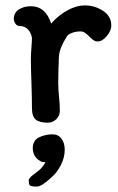

<svg xmlns="http://www.w3.org/2000/svg" viewBox="-20 -450 437 709"><path d="M156 3Q126 3 112 -8.5Q98 -20 98 -51Q98 -88 96 -148Q94 -198 94 -232Q94 -248 96 -274Q98 -298 98 -310Q95 -329 83 -341.5Q71 -354 52 -354Q43 -354 37 -362.5Q31 -371 31 -380Q31 -403 49.5 -415Q68 -427 94 -427Q148 -427 169 -363Q195 -393 228.5 -411.5Q262 -430 293 -430Q330 -430 360.5 -410Q391 -390 391 -356Q391 -337 374.5 -317Q358 -297 341 -297Q332 -297 325.5 -301.5Q319 -306 310 -315Q300 -325 293 -329.5Q286 -334 277 -334Q261 -334 247 -329Q233 -324 228 -317Q212 -292 204.5 -272Q197 -252 197 -229Q197 -212 196 -202L195 -145Q195 -132 196 -116Q197 -100 198 -92Q201 -65 201 -40Q201 -23 188 -10Q175 3 156 3ZM129 145Q101 129 101 96Q101 83 107.5 72Q114 61 125 57Q134 52 147.5 49Q161 46 173 46Q195 46 207 62Q219 78 219 103Q219 132 204.5 160Q190 188 171 204Q134 239 116 239Q96 239 91 235Q86 231 86 216Q86 208 102.5 195.5Q119 183 124 179Q138 167 148 149Q146 149 139.5 148.5Q133 148 129 145Z"/></svg>

Font: Itim
Style: Regular
Weight: 400
Designer: Suppakit Chalermlarp
Version: Version 1.002g